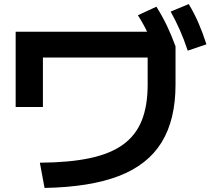

<svg xmlns="http://www.w3.org/2000/svg" viewBox="-20 -875 1040 944"><path d="M176 -75Q321 -76 422 -97.5Q523 -119 585.5 -164.5Q648 -210 677 -282.5Q706 -355 706 -459V-592H191V-349H57V-719H813L843 -647V-459Q843 -286 774.5 -175Q706 -64 564 -9.5Q422 45 199 49ZM750 -610Q728 -667 707 -711.5Q686 -756 658 -800L749 -842Q778 -796 800.5 -749Q823 -702 843 -647ZM903 -626Q884 -683 864 -728Q844 -773 819 -818L908 -855Q936 -808 956.5 -760.5Q977 -713 995 -657Z"/></svg>

Font: M PLUS 1 Thin
Style: Bold
Weight: 700
Version: Version 1.001